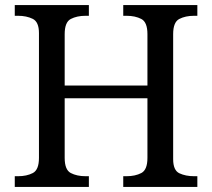

<svg xmlns="http://www.w3.org/2000/svg" viewBox="-20 -734 833 754"><path d="M38 0V-42H51Q85 -42 109 -54.5Q133 -67 133 -114V-604Q133 -648 108.5 -660Q84 -672 51 -672H38V-714H329V-672H316Q282 -672 258 -659.5Q234 -647 234 -600V-398H559V-600Q559 -647 535 -659.5Q511 -672 477 -672H464V-714H755V-672H742Q708 -672 684 -659.5Q660 -647 660 -600V-109Q660 -65 684.5 -53.5Q709 -42 742 -42H755V0H464V-42H477Q511 -42 535 -54.5Q559 -67 559 -114V-348H234V-114Q234 -67 258 -54.5Q282 -42 316 -42H329V0Z"/></svg>

Font: Noto Serif Vithkuqi
Style: Regular
Weight: 400
Version: Version 1.005